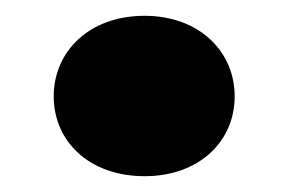

<svg xmlns="http://www.w3.org/2000/svg" viewBox="-20 -427 364 243"><path d="M163 -204C232 -204 277 -248 277 -305C277 -362 232 -407 163 -407C93 -407 48 -362 48 -305C48 -248 93 -204 163 -204Z"/></svg>

Font: Poppins STUK1
Style: Regular
Weight: 400
Designer: Jonny Pinhorn (original), Sammy Jo Hughes (modified version)
Foundry: Type Mafia
Version: Version 1.002;hotconv 1.0.109;makeotfexe 2.5.65596